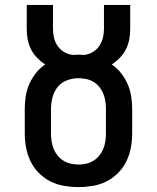

<svg xmlns="http://www.w3.org/2000/svg" viewBox="-20 -755 640 783"><path d="M300 8Q271 8 241.5 3Q212 -2 186 -15Q160 -28 139 -49Q118 -70 105 -96.5Q92 -123 86.5 -152Q81 -181 81 -210V-311Q81 -337 85 -362.5Q89 -388 99.5 -412Q110 -436 126 -456.5Q142 -477 164 -492Q146 -504 131 -519.5Q116 -535 106.5 -554Q97 -573 93 -594Q89 -615 89 -637V-735H196V-637Q196 -618 200.5 -600Q205 -582 215.5 -567Q226 -552 242 -542.5Q258 -533 277 -531Q282 -531 288 -531.5Q294 -532 300 -532Q306 -532 312 -531.5Q318 -531 323 -531Q342 -533 358 -542.5Q374 -552 384.5 -567Q395 -582 399.5 -600Q404 -618 404 -637V-735H511V-637Q511 -615 507 -594Q503 -573 493.5 -554Q484 -535 469 -519.5Q454 -504 436 -492Q458 -477 474 -456.5Q490 -436 500.5 -412Q511 -388 515 -362.5Q519 -337 519 -311V-210Q519 -181 513.5 -152Q508 -123 495 -96.5Q482 -70 461 -49Q440 -28 414 -15Q388 -2 358.5 3Q329 8 300 8ZM300 -84Q316 -84 331.5 -87.5Q347 -91 361 -99.5Q375 -108 385 -120.5Q395 -133 401 -147.5Q407 -162 409.5 -178Q412 -194 412 -210V-311Q412 -327 409.5 -343Q407 -359 401 -373.5Q395 -388 384.5 -401Q374 -414 360 -422Q346 -430 330 -433Q314 -436 298 -436Q275 -436 252 -427Q229 -418 214.5 -399.5Q200 -381 194 -357.5Q188 -334 188 -311V-210Q188 -194 190.5 -178Q193 -162 199 -147.5Q205 -133 215 -120.5Q225 -108 239 -99.5Q253 -91 268.5 -87.5Q284 -84 300 -84Z"/></svg>

Font: Iosevka Slab Semibold Extended
Style: Regular
Weight: 600
Width: 7
Monospace: yes
Designer: Belleve Invis
Foundry: Belleve Invis
Version: Version 11.1.0; ttfautohint (v1.8.3)